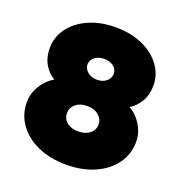

<svg xmlns="http://www.w3.org/2000/svg" viewBox="-130 -827 905 954"><g transform="rotate(20 322.0 -350.0)"><path d="M322 13Q237 13 172 -16Q107 -45 70 -96Q33 -147 33 -212Q33 -247 46 -276.5Q59 -306 79.5 -329Q100 -352 123 -364Q90 -383 69 -419Q48 -455 48 -505Q48 -562 82.5 -609.5Q117 -657 179 -685Q241 -713 322 -713Q404 -713 465.5 -685Q527 -657 561.5 -609.5Q596 -562 596 -505Q596 -455 574.5 -419Q553 -383 521 -364Q544 -352 564.5 -329Q585 -306 598 -276.5Q611 -247 611 -212Q611 -147 574 -96Q537 -45 472 -16Q407 13 322 13ZM322 -163Q347 -163 366 -171.5Q385 -180 395.5 -195Q406 -210 406 -229Q406 -258 383 -277.5Q360 -297 322 -297Q284 -297 261.5 -277.5Q239 -258 239 -229Q239 -210 249 -195Q259 -180 278 -171.5Q297 -163 322 -163ZM322 -436Q353 -436 372 -453Q391 -470 391 -492Q391 -506 382.5 -518.5Q374 -531 358.5 -538.5Q343 -546 322 -546Q301 -546 285 -538.5Q269 -531 260.5 -518.5Q252 -506 252 -492Q252 -470 271.5 -453Q291 -436 322 -436Z"/></g></svg>

Font: MuseoModerno Thin Black
Style: Regular
Weight: 900
Version: Version 1.002